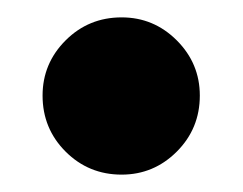

<svg xmlns="http://www.w3.org/2000/svg" viewBox="-20 -418 280 221"><path d="M120 -398Q157 -398 183.5 -371.5Q210 -345 210 -308Q210 -270 183.5 -243.5Q157 -217 120 -217Q82 -217 55.5 -243.5Q29 -270 29 -308Q29 -345 55.5 -371.5Q82 -398 120 -398Z"/></svg>

Font: Fira Sans
Style: Bold
Weight: 700
Designer: bBox Type GmbH & Carrois Corporate GbR & Edenspiekermann AG
Foundry: bBox Type GmbH & Carrois Corporate GbR & Edenspiekermann AG
Version: Version 4.301;PS 004.301;hotconv 1.0.88;makeotf.lib2.5.64775